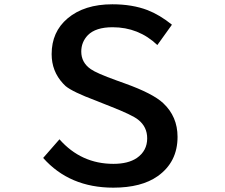

<svg xmlns="http://www.w3.org/2000/svg" viewBox="-20 -823 1040 886"><path d="M179.2 -94.2 254.4 -180.2Q354.5 -66.9 503.4 -66.9Q571.3 -66.9 611.3 -93.8Q659.2 -127 659.2 -184.6Q659.2 -237.8 617.7 -270.5Q590.8 -292.5 485.8 -333.5L467.3 -340.8L434.1 -354Q432.1 -355 429.2 -356Q426.3 -356.9 421.9 -358.9Q314.9 -398.9 282.7 -425.8Q277.8 -430.2 270.5 -438Q218.3 -494.6 218.3 -573.2Q218.3 -675.8 291.5 -737.8Q368.7 -803.2 498.5 -803.2Q590.3 -803.2 660.6 -776.4Q717.3 -754.4 773.4 -709L706.1 -615.2Q619.6 -697.3 499.5 -697.3Q421.4 -697.3 385.3 -660.6Q355 -628.9 355 -585Q355 -534.2 398.9 -503.9Q425.8 -484.9 517.1 -452.1L556.2 -438Q685.5 -391.6 732.9 -347.2Q799.3 -285.2 799.3 -191.4Q799.3 -75.2 708 -10.3Q632.8 43 502.9 43Q300.8 43 179.2 -94.2Z"/></svg>

Font: BIZ UDPGothic
Style: Bold
Weight: 700
Designer: TypeBank Co., Ltd.
Foundry: Morisawa Inc.
Version: Version 1.051